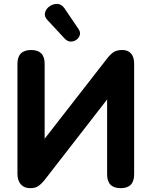

<svg xmlns="http://www.w3.org/2000/svg" viewBox="-20 -974 792 1002"><path d="M318 -772 229 -868Q210 -887 215 -907.5Q220 -928 238.5 -941Q257 -954 279 -953.5Q301 -953 317 -930L390 -822Q401 -806 396.5 -791Q392 -776 379 -766.5Q366 -757 349.5 -757Q333 -757 318 -772ZM137 8Q107 8 89 -11.5Q71 -31 71 -68V-641Q71 -713 143 -713Q213 -713 213 -641V-250L540 -670Q558 -693 574.5 -703Q591 -713 619 -713Q648 -713 664 -694.5Q680 -676 680 -644V-64Q680 8 610 8Q539 8 539 -64V-455L213 -35Q194 -12 178.5 -2Q163 8 137 8Z"/></svg>

Font: Chiron GoRound TC
Style: Bold
Weight: 700
Designer: Ryoko NISHIZUKA 西塚涼子 (kana, bopomofo & ideographs); Paul D. Hunt (Latin, Greek & Cyrillic); Sandoll Communications 산돌커뮤니
Foundry: Adobe
Version: Version 1.000;hotconv 1.1.1;makeotfexe 2.6.0